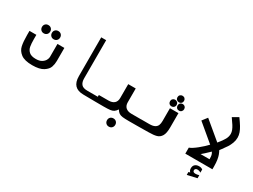

<svg xmlns="http://www.w3.org/2000/svg" viewBox="-62 -1439 3125 2372"><g transform="rotate(30 1500.0 -253.0)"><path d="M60.5 -291V-351H158.5V-289.5Q158.5 -225 166 -184.8Q173.5 -144.5 204.2 -116.8Q235 -89 300.5 -89Q351.5 -89 382.8 -108.2Q414 -127.5 427.2 -152.8Q440.5 -178 440.5 -197V-384H539V-197Q539 -153.5 525.2 -111.5Q511.5 -69.5 458.5 -34.8Q405.5 0 300 0Q190 0 138 -39.8Q86 -79.5 73.2 -138Q60.5 -196.5 60.5 -291ZM169.5 -471.5Q169.5 -497 185.8 -513.5Q202 -530 228 -530Q254 -530 270.5 -513.5Q287 -497 287 -471.5Q287 -446 270.5 -429.2Q254 -412.5 228 -412.5Q202.5 -412.5 186 -429.2Q169.5 -446 169.5 -471.5ZM312.5 -469Q312.5 -494.5 328.8 -511Q345 -527.5 371 -527.5Q397 -527.5 413.5 -511Q430 -494.5 430 -469Q430 -443.5 413.5 -426.8Q397 -410 371 -410Q345.5 -410 329 -426.8Q312.5 -443.5 312.5 -469Z M868.5 -172 868 -725H938.5V-180Q938.5 -126.5 963 -97.2Q987.5 -68 1048 -68H1201.5V0L1030.5 -2Q949 -2.5 908.8 -44.5Q868.5 -86.5 868.5 -172Z M1441.5 125Q1441.5 99.5 1457.8 83Q1474 66.5 1500 66.5Q1526 66.5 1542.5 83Q1559 99.5 1559 125Q1559 150.5 1542.5 167.2Q1526 184 1500 184Q1474.5 184 1458 167.2Q1441.5 150.5 1441.5 125ZM1446 -194V-391H1553V-194Q1553 -145.5 1581.8 -119.5Q1610.5 -93.5 1664.5 -93.5H1801.5V0L1683.5 0.5Q1620.5 0.5 1589.5 -3.5Q1558.5 -7.5 1539.2 -20.5Q1520 -33.5 1502 -62.5Q1483 -33.5 1463.2 -20.5Q1443.5 -7.5 1412.2 -3.5Q1381 0.5 1318 0.5L1198.5 0V-93.5H1335.5Q1389.5 -93.5 1417.8 -119.2Q1446 -145 1446 -194Z M1801.5 -94H1919Q1967.5 -94 1994.5 -108.5Q2021.5 -123 2031.2 -147.8Q2041 -172.5 2041 -208.5V-391H2162.5V-186Q2162.5 -105 2139 -65.2Q2115.5 -25.5 2074.2 -13.8Q2033 -2 1962.5 -2L1893.5 -1L1801.5 0ZM2053 -555.5Q2053 -576 2066.5 -589.2Q2080 -602.5 2100 -602.5Q2120.5 -602.5 2133.8 -589Q2147 -575.5 2147 -555.5Q2147 -535.5 2133.5 -522.2Q2120 -509 2100 -509Q2080 -509 2066.5 -522.2Q2053 -535.5 2053 -555.5ZM1998.5 -467.5Q1998.5 -487.5 2012 -501Q2025.5 -514.5 2045 -514.5Q2065 -514.5 2078.8 -501Q2092.5 -487.5 2092.5 -467.5Q2092.5 -447 2079 -433.5Q2065.5 -420 2045 -420Q2025 -420 2011.8 -433.5Q1998.5 -447 1998.5 -467.5ZM2105.5 -468Q2105.5 -488 2118.8 -501.5Q2132 -515 2152 -515Q2172.5 -515 2186 -501.5Q2199.5 -488 2199.5 -468Q2199.5 -448 2186 -434.2Q2172.5 -420.5 2152 -420.5Q2132 -420.5 2118.8 -434Q2105.5 -447.5 2105.5 -468Z M2696.5 -249.5 2453 -453.5 2508.5 -525.5 2759.5 -316Q2808 -374.5 2829.2 -413.2Q2850.5 -452 2850.5 -491Q2850.5 -516.5 2840.2 -542.8Q2830 -569 2811.8 -597.8Q2793.5 -626.5 2757.5 -677.5L2839 -724.5Q2877.5 -671 2900 -634.2Q2922.5 -597.5 2934.8 -563Q2947 -528.5 2947 -493.5Q2947 -453 2932.5 -414.8Q2918 -376.5 2897.8 -345.2Q2877.5 -314 2847 -273.5Q2834.5 -257.5 2827.5 -247.5Q2841.5 -221 2850.8 -196Q2860 -171 2866.2 -132.8Q2872.5 -94.5 2872.5 -41V0H2486V-85.5Q2528.5 -101.5 2590.2 -151.5Q2652 -201.5 2696.5 -249.5ZM2779.5 -89.5V-96Q2779.5 -129.5 2775 -147.8Q2770.5 -166 2757.5 -186L2746 -175Q2683.5 -114.5 2652 -89.5ZM2632.5 177.5 2655 171Q2635 153.5 2635 121.5Q2635 86.5 2656.5 68Q2678 49.5 2712.5 49.5Q2729 49.5 2741 53.2Q2753 57 2764.5 65V110.5Q2756 104 2742.8 99.5Q2729.5 95 2715 95Q2699.5 95 2689.8 103Q2680 111 2680 124Q2680 153 2718 153Q2739.5 153 2769 144.5V187.5L2632.5 218.5Z"/></g></svg>

Font: JuliaMono SemiBold
Style: Regular
Weight: 600
Monospace: yes
Designer: cormullion
Foundry: corm
Version: Version 0.055; ttfautohint (v1.8.4)